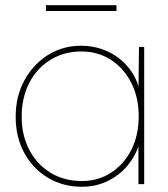

<svg xmlns="http://www.w3.org/2000/svg" viewBox="-20 -705 642 735"><path d="M294 10Q221 10 163.5 -24.5Q106 -59 73 -119.5Q40 -180 40 -258Q40 -337 74 -398.5Q108 -460 164.5 -495Q221 -530 290 -530Q332 -530 370 -517Q408 -504 438 -480Q468 -456 488.5 -423Q509 -390 516 -350L510 -353L512 -525H532V0H510V-172L519 -175Q510 -135 489.5 -101Q469 -67 439 -42Q409 -17 372.5 -3.5Q336 10 294 10ZM294 -12Q355 -12 404.5 -43.5Q454 -75 482.5 -131Q511 -187 511 -260Q511 -332 482.5 -388Q454 -444 404.5 -476Q355 -508 292 -508Q225 -508 173 -476Q121 -444 92 -387.5Q63 -331 63 -258Q63 -187 92 -131.5Q121 -76 173 -44Q225 -12 294 -12ZM156 -663V-685H426V-663Z"/></svg>

Font: Lexend Deca Thin
Style: Regular
Weight: 250
Designer: Bonnie Shaver-Troup, Thomas Jockin
Foundry: Lexend
Version: Version 1.007